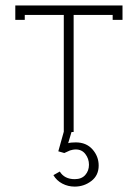

<svg xmlns="http://www.w3.org/2000/svg" viewBox="-20 -484 504 704"><path d="M215.8 77.1 193.8 70.8 213.9 -1V-429.2H70.8V-411.1H36.1V-463.9H429.2V-411.1H393.1V-429.2H250V0H242.2L230 41Q238.8 38.1 257.8 38.1Q296.4 38.1 319.1 63.7Q341.8 89.4 341.8 123Q341.8 159.2 314.9 179.7Q288.1 200.2 253.9 200.2Q229.5 200.2 208.5 189.2Q187.5 178.2 175.8 158.2L199.2 145Q216.3 172.9 253.9 172.9Q279.3 172.9 292.7 157.5Q306.2 142.1 306.2 120.1Q306.2 98.1 293.2 81.1Q280.3 64 257.8 64Q252 64 246.1 65.2Q240.2 66.4 236.8 67.6Q233.4 68.8 226.3 72.3Q219.2 75.7 215.8 77.1Z"/></svg>

Font: RawengulkPcs
Style: Regular
Weight: 400
Version: Version 0.92